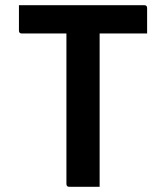

<svg xmlns="http://www.w3.org/2000/svg" viewBox="-20 -720 640 740"><path d="M364 0H247Q236 0 236 -11V-591H64Q53 -591 53 -602V-700H536Q547 -700 547 -689V-591H364Z"/></svg>

Font: Recursive Sn Lnr St SmB
Style: Regular
Weight: 600
Version: Version 1.079;hotconv 1.0.112;makeotfexe 2.5.65598; ttfautoh